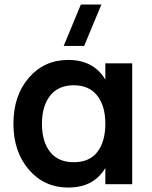

<svg xmlns="http://www.w3.org/2000/svg" viewBox="-20 -823 681 858"><path d="M433.1 -802.7 356 -617.7H264.6L341.3 -802.7ZM450.7 -540H570.8V0H450.7V-72.3Q398.9 15.1 284.7 15.1Q177.7 15.1 108.9 -64.9Q40 -145 40 -270Q40 -396 108.9 -475.6Q177.7 -555.2 284.7 -555.2Q398.4 -555.2 450.7 -467.3ZM309.6 -441.9Q240.2 -441.9 203.9 -395.3Q167.5 -348.6 167.5 -270Q167.5 -189.9 203.9 -144Q240.2 -98.1 309.6 -98.1Q379.9 -98.1 415.3 -144.3Q450.7 -190.4 450.7 -270Q450.7 -350.1 414.3 -396Q377.9 -441.9 309.6 -441.9Z"/></svg>

Font: Vela Sans Bd
Style: Bold
Weight: 700
Designer: Principal design: Mikhail Sharanda - project Manrope.
Design modification: Ravid Balaliev
Foundry: Mikhail Sharanda
Version: Version 1.001